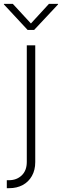

<svg xmlns="http://www.w3.org/2000/svg" viewBox="-53 -775 322 999"><path d="M86.4 -539.1H130.4V68.4Q130.4 109.9 113 140.6Q95.7 171.4 65.2 187.7Q34.7 204.1 -4.9 204.1H-17.6V162.6H-5.9Q33.7 162.6 60.1 137.5Q86.4 112.3 86.4 67.4ZM13.7 -754.9 107.9 -652.8 201.7 -754.9H249V-752L124.5 -619.1H90.8L-32.7 -752V-754.9Z"/></svg>

Font: Inter 18pt ExtraLight
Style: Regular
Weight: 250
Designer: Rasmus Andersson
Foundry: rsms
Version: Version 4.001;git-66647c0bb